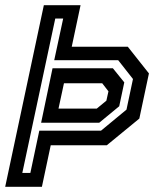

<svg xmlns="http://www.w3.org/2000/svg" viewBox="-42 -720 628 740"><path d="M-22 0 127 -700H268.5L234.5 -540H450.5L532 -437L495 -263L369.5 -160H153.5L119.5 0ZM44 -53.5H75L109.5 -216.5H347.5L445.5 -297.5L470.5 -415.5L413.5 -488H167L201.5 -648.5H171ZM116.5 -247 160.5 -457H393L437 -402.5L417.5 -310.5L340.5 -247ZM183.5 -301.5H331L368 -332L376 -368L352 -399H204.5Z"/></svg>

Font: Tourney SemiBold
Style: Italic
Weight: 600
Italic angle: -12°
Version: Version 1.015